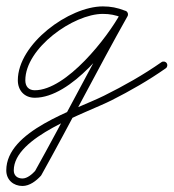

<svg xmlns="http://www.w3.org/2000/svg" viewBox="-56 -286 556 615"><path d="M350.2 -236.7C352.6 -242.9 349.5 -249.8 343.3 -252.2C319.7 -261.3 299.1 -265.5 273.3 -265.5C165.7 -265.5 1.1 -145.6 1.1 -28.8C1.1 3.6 22.1 27.1 55.4 27.1C171.5 27.1 304.2 -143.9 352.6 -234.3C355.7 -240.2 353.5 -247.5 347.7 -250.6C341.8 -253.7 334.5 -251.5 331.4 -245.7C331.4 -245.7 331.4 -245.7 331.4 -245.7C289.2 -166.7 156.6 3.1 55.4 3.1C35.4 3.1 25.1 -9.5 25.1 -28.8C25.1 -131.9 179 -241.5 273.3 -241.5C296.2 -241.5 313.9 -237.8 334.7 -229.8C340.9 -227.4 347.8 -230.5 350.2 -236.7ZM331.5 -245.9C331.5 -245.9 331.5 -245.9 331.5 -245.9C236.9 -77.7 149.6 94.6 55.5 263.2C55.5 263.2 55.9 262.6 56.3 262C56.8 261.5 57.2 260.9 57.1 260.9C47.4 271.6 31.5 285.7 16 285.7C-0.1 285.7 -11.9 276.7 -11.9 259.8C-11.9 151.7 218.7 77 301.7 35.1C361.6 4.8 419.9 -28.6 474.9 -67.2C480.3 -71 481.6 -78.5 477.8 -83.9C474 -89.3 466.5 -90.6 461.1 -86.8C402.9 -46 340.9 -11.1 277.3 20.5C183.2 67.2 -35.9 132.6 -35.9 259.8C-35.9 290 -13.2 309.7 16 309.7C38.9 309.7 60.1 293.3 74.9 277.1C74.9 277.1 75.3 276.5 75.7 276C76.1 275.4 76.5 274.9 76.5 274.8C170.5 106.3 257.9 -66 352.5 -234.1C355.7 -239.9 353.7 -247.2 347.9 -250.5C342.1 -253.7 334.8 -251.7 331.5 -245.9Z"/></svg>

Font: FRB American Cursive Guidelines Arrows Light
Style: Italic
Weight: 300
Italic angle: -25°
Version: Version 2.0;Modular Font Editor K font №1